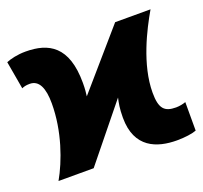

<svg xmlns="http://www.w3.org/2000/svg" viewBox="-117 -685 863 816"><g transform="rotate(-20 314.5 -277.5)"><path d="M19 0H178L378 -247C373 -224 368 -202 368 -159C368 -22 462 10 552 10C588 10 622 5 640 -2V-131C630 -127 612 -123 596 -123C543 -123 523 -144 523 -216C523 -342 593 -478 636 -552H476L255 -297C257 -313 259 -327 259 -357C259 -523 179 -565 75 -565C38 -565 6 -557 -13 -549L9 -423C18 -427 27 -430 45 -430C87 -430 105 -389 105 -320C105 -194 61 -74 19 0Z"/></g></svg>

Font: Noto Sans UI Black
Style: Regular
Weight: 900
Designer: Monotype Design Team
Foundry: Monotype Imaging Inc.
Version: Version 1.901